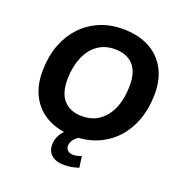

<svg xmlns="http://www.w3.org/2000/svg" viewBox="-158 -852 1121 1186"><g transform="rotate(20 403.0 -259.0)"><path d="M390 11Q290 11 217 -27.5Q144 -66 105.5 -139Q67 -212 70 -313Q72 -403 100 -476.5Q128 -550 178 -603.5Q228 -657 296.5 -686.5Q365 -716 449 -716Q550 -716 623 -677.5Q696 -639 734.5 -566.5Q773 -494 770 -393Q768 -303 740 -229Q712 -155 662 -101.5Q612 -48 543 -18.5Q474 11 390 11ZM393 -123Q460 -123 507 -157Q554 -191 580 -252Q606 -313 607 -393Q610 -488 567 -535Q524 -582 445 -582Q380 -582 333 -548.5Q286 -515 260 -454Q234 -393 232 -313Q230 -217 273 -170Q316 -123 393 -123ZM393 198Q338 198 309 172Q280 146 281 101Q283 53 316.5 13.5Q350 -26 401 -45L439 0Q418 9 404 21.5Q390 34 383 48Q376 62 375 76Q375 96 388.5 108Q402 120 423 120Q438 120 450.5 117Q463 114 478 109L488 182Q462 190 440 194Q418 198 393 198Z"/></g></svg>

Font: Nunito Sans 11pt ExtraBold
Style: Italic
Weight: 800
Italic angle: -9°
Version: Version 3.101;gftools[0.9.27]